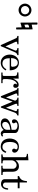

<svg xmlns="http://www.w3.org/2000/svg" viewBox="2067 -3090 1038 5212"><g transform="rotate(90 2586.0 -484.0)"><path d="M253 -469C278 -469 302 -474 327 -485C371 -506 401 -539 417 -584C425 -604 428 -624 428 -644C428 -669 423 -693 411 -717C391 -761 358 -792 313 -808C293 -815 273 -819 253 -819C228 -819 204 -813 179 -801C136 -781 106 -748 89 -703C82 -683 78 -663 78 -643C78 -618 84 -594 95 -570C115 -526 148 -496 194 -479C214 -472 234 -469 253 -469ZM255 -534C242 -534 229 -536 216 -540C187 -551 168 -567 158 -589C148 -611 143 -630 143 -646C143 -658 145 -671 149 -683C160 -712 176 -732 198 -743C220 -754 239 -759 255 -759C268 -759 281 -756 294 -752C322 -741 342 -725 353 -702C363 -680 369 -660 369 -644C369 -632 366 -619 362 -606C351 -577 335 -558 312 -548C290 -538 271 -534 255 -534Z M650 -630 647 -724C647 -732 662 -741 692 -751C698 -754 706 -756 715 -756C719 -756 722 -755 725 -754V-665C725 -658 721 -653 712 -648C703 -643 692 -639 680 -636C667 -632 657 -630 650 -630ZM753 -402C771 -402 780 -406 780 -413C780 -701 779 -846 777 -848C774 -849 772 -850 769 -850C758 -850 745 -848 728 -842C688 -831 661 -825 648 -825C647 -826 647 -876 647 -973C647 -974 645 -976 641 -979C636 -982 629 -983 620 -983C601 -983 592 -980 592 -973C592 -677 593 -528 594 -526C595 -523 600 -522 609 -522C612 -522 624 -526 647 -534C679 -545 702 -550 716 -550C720 -550 723 -550 724 -549C725 -548 725 -502 725 -413C725 -406 734 -402 753 -402Z M1205 15H1232L1399 -372C1416 -411 1436 -428 1477 -436V-468H1285V-436C1322 -436 1354 -421 1354 -393C1354 -388 1354 -384 1352 -379L1239 -113L1115 -390C1112 -396 1111 -401 1111 -406C1111 -435 1159 -436 1182 -436V-468H955V-436C980 -434 1004 -429 1016 -404Z M1462 -229C1462 -99 1545 15 1683 15C1775 15 1850 -37 1892 -121L1860 -138C1827 -78 1775 -31 1705 -31C1584 -31 1560 -131 1560 -229H1889C1889 -363 1828 -479 1679 -479C1541 -479 1462 -356 1462 -229ZM1682 -447C1773 -447 1793 -365 1793 -294C1792 -281 1777 -266 1764 -266H1557C1557 -345 1587 -447 1682 -447Z M1949 -35V0H2237V-35H2159C2144 -35 2127 -55 2127 -70V-71C2127 -78 2126 -147 2126 -155C2128 -267 2169 -424 2278 -429C2266 -417 2252 -397 2252 -378C2252 -345 2280 -326 2313 -326C2353 -326 2364 -355 2364 -391C2364 -439 2337 -472 2286 -472H2284C2188 -472 2150 -390 2114 -321V-472L1946 -464V-432C1994 -431 2041 -428 2041 -369V-67C2041 -53 2030 -35 2010 -35Z M2373 -468V-436C2397 -433 2413 -428 2423 -404L2592 11H2623L2738 -308L2873 11H2900L3036 -365C3051 -405 3074 -426 3114 -436V-468H2937V-436C2961 -433 2997 -428 2997 -398C2997 -394 2996 -389 2994 -383L2903 -128L2802 -379C2797 -390 2795 -399 2795 -407C2795 -433 2824 -436 2856 -436V-468H2632V-436C2679 -436 2695 -418 2714 -376L2625 -128L2519 -394C2517 -399 2517 -403 2517 -406C2517 -436 2562 -436 2579 -436V-468Z M3342 15C3407 15 3464 -14 3507 -64C3531 -19 3555 15 3608 15C3627 14 3675 0 3688 -25L3670 -50C3659 -43 3643 -35 3631 -35C3610 -35 3590 -62 3590 -81V-379C3590 -446 3494 -479 3418 -479C3343 -479 3219 -447 3219 -351C3219 -318 3237 -290 3273 -290C3305 -290 3327 -305 3327 -339C3327 -363 3304 -376 3304 -398V-399C3306 -437 3371 -440 3397 -440C3433 -440 3503 -418 3503 -372V-280C3405 -268 3194 -230 3194 -96C3194 -15 3272 15 3342 15ZM3290 -105C3290 -177 3348 -211 3411 -227C3432 -232 3478 -243 3503 -245V-149C3503 -82 3423 -25 3363 -25C3317 -25 3290 -62 3290 -105Z M3740 -223C3743 -88 3818 13 3957 15C4046 15 4106 -38 4129 -120L4098 -137C4067 -83 4039 -31 3969 -31C3858 -31 3833 -142 3833 -232C3833 -319 3856 -444 3966 -444C3990 -444 4035 -437 4035 -404C4035 -384 4014 -369 4014 -347C4014 -317 4037 -294 4067 -294C4101 -294 4124 -325 4124 -358C4124 -440 4034 -479 3964 -479C3815 -479 3740 -363 3740 -223Z M4157 -694C4187 -692 4248 -691 4248 -645V-70C4248 -33 4191 -36 4171 -35V0H4413V-35C4390 -36 4332 -30 4332 -70V-284C4332 -351 4397 -417 4464 -417C4513 -417 4561 -373 4561 -322V-66C4561 -46 4546 -37 4524 -35H4479V0H4729V-37H4672C4657 -37 4643 -55 4643 -68L4642 -302C4642 -417 4586 -479 4495 -479C4426 -479 4384 -454 4330 -389V-737L4157 -722Z M4844 -446V-91C4844 -24 4906 8 4973 8C5081 8 5128 -88 5128 -185H5093C5086 -131 5073 -45 5001 -45C4973 -45 4935 -69 4935 -102V-446H5090V-497H4934V-697H4898C4887 -590 4868 -522 4759 -482V-446Z"/></g></svg>

Font: MusAnalysis
Style: Regular
Weight: 400
Version: Version 2.0